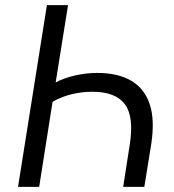

<svg xmlns="http://www.w3.org/2000/svg" viewBox="-20 -725 675 745"><path d="M50 0 162 -705H244L196 -405Q227 -422 270.5 -432Q314 -442 357 -442Q438 -442 489.5 -411.5Q541 -381 561 -320.5Q581 -260 567 -167L540 0H458L483 -161Q501 -271 465 -320Q429 -369 338 -369Q298 -369 258.5 -359.5Q219 -350 184 -330L132 0Z"/></svg>

Font: Nunito Sans 10pt SemiCondensed
Style: Italic
Weight: 400
Width: 4
Italic angle: -9°
Designer: Vernon Adams
Foundry: Vernon Adams
Version: Version 3.101;gftools[0.9.27]